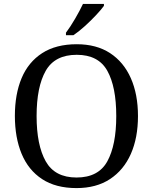

<svg xmlns="http://www.w3.org/2000/svg" viewBox="-20 -951 782 981"><path d="M371 10Q265 10 195 -36Q125 -82 90.5 -165Q56 -248 56 -359Q56 -470 90.5 -552Q125 -634 195.5 -679.5Q266 -725 372 -725Q473 -725 542.5 -679.5Q612 -634 648.5 -551.5Q685 -469 685 -358Q685 -247 648.5 -164.5Q612 -82 542 -36Q472 10 371 10ZM371 -44Q483 -44 528.5 -127Q574 -210 574 -358Q574 -507 528.5 -589Q483 -671 372 -671Q260 -671 213.5 -589Q167 -507 167 -358Q167 -210 213.5 -127Q260 -44 371 -44ZM317 -784Q339 -813 363.5 -855Q388 -897 404 -931H511V-921Q499 -904 472 -875Q445 -846 413.5 -817.5Q382 -789 355 -771H317Z"/></svg>

Font: Noto Serif Dives Akuru
Style: Regular
Weight: 400
Designer: Fernando Caro
Foundry: Fernando Caro
Version: Version 2.000; ttfautohint (v1.8.4.7-5d5b)